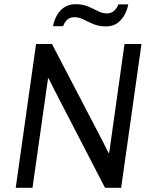

<svg xmlns="http://www.w3.org/2000/svg" viewBox="-20 -896 733 916"><path d="M55 0 152 -686H228L471 -220L498 -166L501 -167L574 -686H655L558 0H481L241 -464L212 -522L209 -521L135 0ZM233 -771Q238 -798 251 -822Q264 -846 286.5 -861Q309 -876 341 -876Q375 -876 400.5 -865Q426 -854 447.5 -843Q469 -832 489 -832Q511 -832 524 -844Q537 -856 545 -875H592Q587 -849 574 -825Q561 -801 539.5 -785.5Q518 -770 485 -770Q452 -770 426 -781Q400 -792 378.5 -803Q357 -814 335 -814Q315 -814 302 -803Q289 -792 281 -771Z"/></svg>

Font: Chivo Medium Light
Style: Italic
Weight: 300
Italic angle: -8.05°
Version: Version 2.002